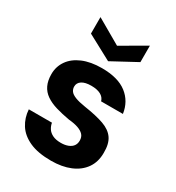

<svg xmlns="http://www.w3.org/2000/svg" viewBox="-185 -875 914 999"><g transform="rotate(30 272.0 -376.0)"><path d="M274 12Q195 12 144.5 -11Q94 -34 69 -73.5Q44 -113 41 -162H180Q183 -144 193 -128.5Q203 -113 222.5 -103.5Q242 -94 272 -94Q297 -94 315.5 -101.5Q334 -109 343 -122Q352 -135 352 -153Q352 -175 340 -188Q328 -201 305.5 -209Q283 -217 249 -220Q203 -228 166 -239Q129 -250 103 -268Q77 -286 64 -313.5Q51 -341 51 -380Q51 -425 76 -461Q101 -497 149 -517.5Q197 -538 264 -538Q361 -538 414 -497Q467 -456 477 -386H346Q340 -408 318.5 -419.5Q297 -431 262 -431Q225 -431 205.5 -418Q186 -405 186 -383Q186 -368 194.5 -356Q203 -344 225.5 -335Q248 -326 287 -320Q360 -309 405 -293Q450 -277 471.5 -246Q493 -215 492 -160Q492 -106 465 -67.5Q438 -29 389 -8.5Q340 12 274 12ZM273 -585 124 -665V-764L273 -678L421 -764V-665Z"/></g></svg>

Font: DM Sans 9pt ExtraBold
Style: Regular
Weight: 800
Version: Version 4.004;gftools[0.9.30]